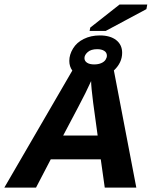

<svg xmlns="http://www.w3.org/2000/svg" viewBox="-71 -853 691 873"><path d="M446.8 -532.7 548.8 0H405.3L387.2 -128.4H159.7L92.8 0H-51.3L257.8 -532.2Q244.1 -550.8 244.1 -576.2Q244.1 -604.5 261 -632.3Q277.8 -660.2 310.1 -676Q342.3 -691.9 382.8 -691.9Q430.2 -691.9 457.3 -670.7Q484.4 -649.4 484.4 -612.8Q484.4 -567.9 446.8 -532.7ZM343.3 -484.4Q333.5 -462.4 317.1 -429.2Q300.8 -396 216.3 -236.8H373L352.5 -386.7Q343.3 -458.5 343.3 -484.4ZM336.4 -712.4 339.4 -727.5 472.7 -832.5H598.6L594.7 -811.5L409.7 -712.4ZM415 -599.6Q415 -614.3 402.8 -621.8Q390.6 -629.4 371.1 -629.4Q342.8 -629.4 327.9 -616.2Q313 -603 313 -588.9Q313 -575.7 324.7 -567.9Q336.4 -560.1 357.4 -560.1Q375.5 -560.1 389.2 -565.9Q402.8 -571.8 408.9 -581.3Q415 -590.8 415 -599.6Z"/></svg>

Font: Liberation Mono
Style: Bold Italic
Weight: 700
Italic angle: -12°
Monospace: yes
Designer: Steve Matteson
Foundry: Ascender Corporation
Version: Version 2.1.5